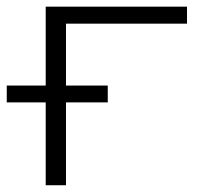

<svg xmlns="http://www.w3.org/2000/svg" viewBox="-39 -548 659 568"><path d="M279.8 -245.1H156.2V0H96.2V-245.1H-19V-294.9H96.2V-528.3H514.2V-478H156.2V-294.9H279.8Z"/></svg>

Font: Roboto Mono Light
Style: Regular
Weight: 300
Designer: Google
Version: Version 2.000985; 2015; ttfautohint (v1.3)